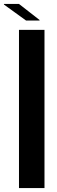

<svg xmlns="http://www.w3.org/2000/svg" viewBox="-53 -951 288 971"><path d="M43 0V-800H172V0ZM-33 -928V-931H43L147 -850V-847H79Z"/></svg>

Font: Big Shoulders Display ExtraBold
Style: Regular
Weight: 800
Designer: Patric King
Foundry: XO Type Co
Version: Version 1.000; ttfautohint (v1.8.2)